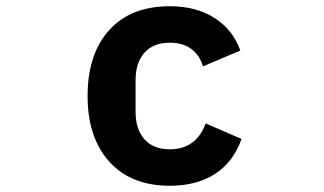

<svg xmlns="http://www.w3.org/2000/svg" viewBox="-20 -583 1040 616"><path d="M261 -275Q261 -409 330 -486Q399 -563 525 -563Q609 -563 668 -525.5Q727 -488 751 -421L631 -370Q622 -404 595 -425Q568 -446 525 -446Q472 -446 443.5 -414Q415 -382 415 -326V-224Q415 -168 443.5 -136Q472 -104 525 -104Q609 -104 640 -187L755 -137Q728 -62 669 -24.5Q610 13 525 13Q400 13 330.5 -64.5Q261 -142 261 -275Z"/></svg>

Font: IBM Plex Sans JP
Style: Bold
Weight: 700
Designer: Mike Abbink; Paul van der Laan; Pieter van Rosmalen; Wujin Sim; Yejin Wi; Jinhee Kim; Boomi Park; Yona Kim; Kichan Ma
Foundry: Sandoll Inc.
Version: Version 1.001